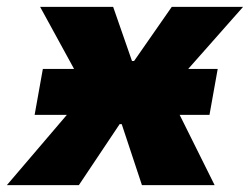

<svg xmlns="http://www.w3.org/2000/svg" viewBox="-64 -540 729 560"><path d="M37 -205H131L-44 0H166L285 -178H291L350 0H562L460 -205H547L571 -339H485L645 -520H437L327 -362H321L266 -520H53L152 -339H61Z"/></svg>

Font: Fixel Display 20240404 Black
Style: Italic
Weight: 900
Italic angle: -10°
Designer: AlfaBravo + MacPaw
Foundry: Kyrylo Tkachov, Marchela Mozhyna, Serhii Makarenko, Maria Weinstein, Zakhar Kryvoshyya
Version: Version 1.211;Glyphs 3.2 (3225)